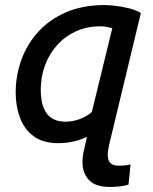

<svg xmlns="http://www.w3.org/2000/svg" viewBox="-20 -553 603 759"><path d="M415 186Q357 186 331.5 158.5Q306 131 306 88Q306 77 307.5 64.5Q309 52 312 40L324 -12Q299 0 270 6.5Q241 13 210 13Q150 13 113 -14.5Q76 -42 59 -87.5Q42 -133 42 -187Q42 -253 64 -315Q86 -377 130 -426Q174 -475 240 -504Q306 -533 394 -533Q407 -533 431.5 -530.5Q456 -528 484.5 -521.5Q513 -515 537 -502L411 21Q409 31 407.5 41Q406 51 406 60Q406 81 416.5 91.5Q427 102 450 102Q460 102 472 101Q484 100 496 97L488 177Q471 182 452.5 184Q434 186 415 186ZM239 -72Q267 -72 294.5 -82Q322 -92 343 -110L424 -442Q413 -444 402 -446.5Q391 -449 377 -449Q324 -449 281 -429.5Q238 -410 206.5 -375.5Q175 -341 158 -295Q141 -249 141 -197Q141 -175 145 -153Q149 -131 159.5 -112.5Q170 -94 189.5 -83Q209 -72 239 -72Z"/></svg>

Font: Ubuntu Sans Medium
Style: Italic
Weight: 500
Italic angle: -13.5°
Designer: Dalton Maag Ltd
Foundry: Dalton Maag Ltd
Version: Version 1.006